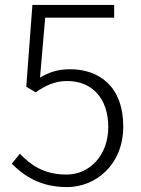

<svg xmlns="http://www.w3.org/2000/svg" viewBox="-20 -749 575 782"><path d="M253 13C368 13 482 -76 482 -234C482 -396 385 -467 265 -467C215 -467 178 -454 143 -433L164 -677H445V-729H112L87 -396L125 -373C167 -401 202 -419 254 -419C355 -419 421 -348 421 -232C421 -114 343 -38 251 -38C156 -38 102 -80 61 -123L28 -82C75 -36 140 13 253 13Z"/></svg>

Font: Noto Sans KR Light
Style: Regular
Weight: 300
Designer: Ryoko NISHIZUKA 西塚涼子 (kana, bopomofo & ideographs); Paul D. Hunt (Latin, Greek & Cyrillic); Sandoll Communications 산돌커뮤니
Foundry: Adobe
Version: Version 2.004;hotconv 1.0.118;makeotfexe 2.5.65603